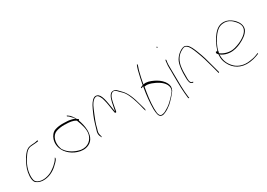

<svg xmlns="http://www.w3.org/2000/svg" viewBox="1 -1509 3292 2367"><g transform="rotate(-30 1647.5 -325.0)"><path d="M57 -71C54 -87 55 -108 57 -130C65 -221 111 -303 153 -359C175 -389 198 -412 234 -420H236C247 -421 258 -422 267 -423C287 -425 315 -425 327 -428H328C339 -430 346 -430 350 -431C352 -442 350 -444 348 -444C346 -444 342 -444 337 -443H336C326 -440 320 -438 301 -436C275 -434 256 -434 233 -430C197 -424 171 -400 145 -367C114 -327 79 -261 61 -207C43 -152 33 -67 58 -25C72 -3 115 18 157 20C242 24 314 -16 362 -59C387 -82 419 -111 429 -133C432 -143 431 -150 430 -152H429L428 -153C427 -153 423 -150 422 -145V-144C408 -117 382 -92 356 -69C338 -54 317 -40 295 -26C249 1 166 26 101 -4C75 -17 60 -31 57 -71ZM57 -74ZM236 -422Z M527 -357C505 -287 527 -220 560 -175C586 -139 628 -105 671 -86C710 -68 765 -53 817 -63C888 -77 933 -126 942 -203C951 -260 937 -324 923 -370L913 -401C918 -406 924 -413 920 -416L899 -432C883 -464 855 -504 830 -518L817 -527C815 -529 815 -528 812 -525C808 -517 815 -516 822 -511C834 -505 847 -488 859 -476L892 -443L846 -455C814 -464 779 -467 737 -467C687 -469 644 -463 607 -450C570 -437 540 -399 527 -357ZM545 -222C517 -306 542 -401 612 -426C644 -437 689 -445 733 -444L739 -443C799 -443 851 -438 890 -412H891L896 -398C917 -343 947 -260 931 -193C915 -124 855 -62 755 -75C752 -75 749 -76 746 -77C672 -92 599 -135 562 -190C551 -205 551 -203 545 -222ZM812 -525ZM822 -511Z M1038 -112 1047 -94C1047 -83 1048 -82 1051 -84C1056 -86 1058 -88 1056 -97H1055V-98L1050 -117C1041 -146 1047 -167 1056 -193C1061 -209 1066 -230 1072 -253C1083 -293 1145 -443 1162 -475C1173 -496 1186 -513 1196 -523C1206 -535 1218 -542 1228 -546C1259 -558 1274 -539 1286 -518C1296 -503 1304 -482 1310 -455C1322 -412 1330 -351 1337 -306C1340 -285 1342 -271 1344 -265C1345 -262 1346 -260 1353 -258C1363 -256 1365 -259 1369 -280C1374 -306 1378 -330 1383 -358C1393 -406 1401 -462 1437 -491H1438C1473 -517 1505 -477 1515 -465L1545 -436C1571 -413 1590 -383 1606 -347C1633 -289 1660 -197 1675 -128L1681 -109C1681 -105 1682 -104 1684 -100C1689 -93 1690 -99 1690 -114L1686 -131C1682 -143 1676 -166 1668 -195C1641 -296 1610 -387 1552 -443C1530 -463 1517 -482 1496 -498C1476 -509 1450 -511 1430 -499C1393 -470 1381 -408 1368 -341L1355 -273L1344 -341C1330 -425 1317 -541 1261 -557C1231 -567 1207 -551 1189 -531C1177 -519 1166 -502 1153 -481C1142 -461 1124 -424 1102 -372C1068 -290 1065 -263 1044 -197C1033 -165 1028 -142 1038 -112ZM1153 -481ZM1196 -523V-524ZM1286 -518ZM1310 -455ZM1352 -258H1353ZM1430 -499H1431ZM1495 -498H1496ZM1515 -464V-465ZM1675 -128ZM1686 -131V-132Z M1779 -62C1782 -5 1787 38 1813 53C1834 64 1856 60 1880 47H1882C1913 34 1943 13 1971 -9C1996 -29 2079 -117 2093 -144C2101 -161 2106 -178 2106 -195C2106 -212 2101 -228 2092 -247C2073 -286 2033 -322 1993 -345C1956 -366 1905 -390 1859 -392C1853 -392 1847 -392 1841 -391L1825 -388L1828 -406C1837 -456 1848 -504 1859 -548C1864 -568 1869 -586 1877 -606L1885 -633C1886 -636 1886 -636 1885 -639C1882 -641 1876 -642 1876 -640V-639L1865 -611C1858 -592 1853 -573 1848 -552C1837 -503 1824 -455 1815 -402C1815 -400 1819 -388 1805 -382C1805 -382 1801 -381 1798 -380L1780 -371C1773 -367 1779 -355 1789 -362L1810 -371L1806 -348C1791 -261 1779 -162 1779 -62ZM1779 -63H1780ZM1790 -56V-58C1790 -162 1805 -261 1821 -350L1822 -359H1824C1835 -360 1845 -362 1858 -362H1859C1878 -361 1898 -355 1920 -348C1980 -326 2052 -288 2082 -230C2089 -215 2094 -199 2094 -184C2094 -170 2091 -155 2083 -141C2068 -114 1989 -34 1965 -16C1950 -4 1933 8 1918 16C1897 29 1875 44 1843 48C1809 53 1798 23 1794 -1C1791 -20 1792 -41 1791 -56ZM1877 -606ZM1918 16Z M2192 -702C2192 -699 2196 -695 2201 -695C2206 -695 2206 -695 2206 -700C2206 -703 2201 -709 2198 -709C2194 -709 2192 -707 2192 -702ZM2201 -378 2202 -377V-302C2202 -275 2202 -246 2203 -216L2205 -123C2206 -83 2213 -6 2217 25L2220 36C2225 41 2231 42 2231 33L2228 23V22C2215 -71 2214 -196 2214 -302C2214 -329 2213 -353 2213 -377C2211 -422 2212 -470 2220 -508C2220 -509 2220 -510 2218 -513C2209 -525 2207 -499 2206 -492V-490C2201 -458 2199 -419 2201 -378ZM2212 -376H2213ZM2218 -513Z M2318 -202C2318 -161 2323 -125 2338 -113C2346 -105 2355 -102 2359 -102H2367C2371 -102 2372 -104 2372 -108C2372 -112 2371 -113 2367 -113H2358C2326 -124 2330 -173 2330 -202C2330 -248 2329 -289 2335 -332C2343 -418 2386 -487 2451 -519C2469 -530 2499 -545 2523 -521L2522 -522C2536 -513 2547 -497 2558 -477C2570 -454 2582 -427 2593 -397C2626 -311 2642 -259 2671 -149L2697 -51C2698 -47 2699 -47 2701 -47C2704 -48 2709 -52 2708 -55L2682 -151C2653 -263 2639 -313 2605 -400C2585 -452 2562 -507 2530 -530C2500 -550 2479 -545 2445 -528C2413 -510 2385 -485 2364 -454C2332 -410 2321 -342 2318 -265ZM2445 -528ZM2451 -519Z M2795 -281C2790 -271 2801 -258 2811 -248V-239H2810C2806 -181 2815 -149 2836 -107C2879 -19 2969 45 3101 29C3141 24 3173 16 3199 6C3211 1 3224 -4 3236 -8C3237 -8 3239 -10 3240 -16V-17C3241 -18 3238 -16 3239 -17H3231L3195 -3C3170 7 3136 13 3098 18C3017 29 2946 4 2902 -37C2859 -78 2821 -136 2821 -217V-240L2839 -227C2868 -209 2901 -197 2946 -194C3005 -190 3061 -209 3104 -229C3162 -257 3220 -293 3245 -348C3264 -401 3238 -453 3207 -487C3179 -517 3144 -544 3102 -555C3014 -576 2961 -534 2917 -480C2880 -435 2843 -364 2823 -299L2818 -286L2806 -291C2801 -293 2799 -292 2795 -283ZM2823 -256 2827 -271V-268H2831V-273H2827C2842 -348 2885 -423 2925 -473C2956 -511 2990 -542 3043 -548C3117 -557 3165 -518 3198 -480C3221 -454 3256 -408 3234 -354C3220 -320 3189 -293 3161 -275C3123 -249 3077 -229 3026 -215C2947 -193 2869 -220 2824 -255ZM3245 -347Z"/></g></svg>

Font: Stray Cat
Style: Hl
Weight: 100
Version: Version 1.0